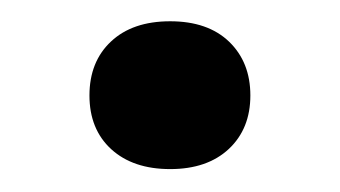

<svg xmlns="http://www.w3.org/2000/svg" viewBox="-20 -148 312 176"><path d="M136 7Q102 7 82 -11.2Q62 -29.5 62 -60.5Q62 -91.5 81.8 -110Q101.5 -128.5 136 -128.5Q170.5 -128.5 190 -109.8Q209.5 -91 209.5 -60.5Q209.5 -30 189.8 -11.5Q170 7 136 7Z"/></svg>

Font: Encode Sans Expanded Medium
Style: Regular
Weight: 500
Width: 7
Designer: Multiple Designers
Foundry: Impallari Type
Version: Version 3.000; ttfautohint (v1.8.3) -l 8 -r 50 -G 200 -x 14 